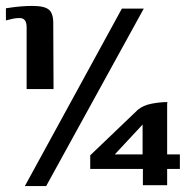

<svg xmlns="http://www.w3.org/2000/svg" viewBox="-22 -550 641 649"><path d="M68 -249V-458Q68 -474 62 -481.5Q56 -489 44 -489Q33 -489 23 -487Q13 -485 -2 -481V-522Q23 -526 44.5 -528Q66 -530 87 -530Q128 -530 143 -517.5Q158 -505 158 -473L159 -249ZM464 -521 134 79H62L390 -521ZM461 76V21H283V-25L444 -179Q462 -194 490.5 -199.5Q519 -205 544 -205Q543 -204 543 -193.5Q543 -183 543 -175V-28H586V21H543V76ZM366 -28H460V-129Z"/></svg>

Font: Genos Thin SemiBold
Style: Regular
Weight: 600
Version: Version 1.010